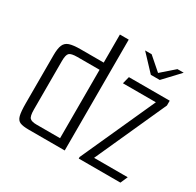

<svg xmlns="http://www.w3.org/2000/svg" viewBox="-138 -786 966 944"><g transform="rotate(30 344.5 -314.5)"><path d="M432.8 -623.5H469.9L543.2 -559.5L616.4 -623.5H651.9L567.7 -533.8H517.1ZM131.4 0Q99.6 0 82.9 -6.7Q66.2 -13.4 60.3 -36Q54.5 -58.7 54.5 -106.1V-379.4Q54.5 -416.1 62.8 -435.8Q71 -455.5 92.7 -462.8Q114.5 -470 156 -470H286.4V-629.3H336.4V0ZM286.4 -40.8V-429.2H160.8Q125.8 -429.2 115.2 -419.2Q104.5 -409.1 104.5 -374.3V-98.8Q104.5 -60.8 114.9 -50.8Q125.2 -40.8 152.8 -40.8ZM415.9 -9 606 -429.2H419L429.4 -470H661.1V-442.8L479.5 -40.8H670.5L652.6 0H415.9Z"/></g></svg>

Font: Smooch Sans Thin
Style: Regular
Weight: 100
Designer: Robert E. Leuschke
Foundry: Robert E. Leuschke
Version: Version 1.010